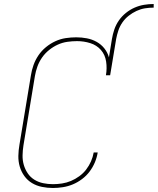

<svg xmlns="http://www.w3.org/2000/svg" viewBox="-20 -929 786 957"><path d="M244 8Q216 8 189 2.5Q162 -3 139.5 -16.5Q117 -30 101.5 -51.5Q86 -73 78.5 -98.5Q71 -124 71.5 -152Q72 -180 77 -208L134 -553Q138 -579 147 -604.5Q156 -630 171.5 -653Q187 -676 209 -694Q231 -712 256 -723.5Q281 -735 307.5 -739Q334 -743 360 -743Q387 -743 413 -738Q439 -733 461.5 -720.5Q484 -708 500 -688Q516 -668 523 -643L538 -735Q542 -759 550 -782.5Q558 -806 572.5 -827Q587 -848 607.5 -864.5Q628 -881 651 -891Q674 -901 698 -905Q722 -909 746 -909V-891Q724 -891 702.5 -887.5Q681 -884 660.5 -874.5Q640 -865 621.5 -850.5Q603 -836 590 -817Q577 -798 570 -777Q563 -756 559 -735L529 -554H508Q514 -588 509 -622Q504 -656 483 -680Q462 -704 430 -714Q398 -724 364 -724Q340 -724 315.5 -720.5Q291 -717 268 -706.5Q245 -696 224.5 -679.5Q204 -663 189.5 -642Q175 -621 166.5 -597.5Q158 -574 154 -550L97 -205Q93 -180 92.5 -155Q92 -130 98.5 -107.5Q105 -85 118 -65.5Q131 -46 151 -33.5Q171 -21 195 -16Q219 -11 244 -11Q266 -11 289 -14.5Q312 -18 333.5 -27Q355 -36 375 -50.5Q395 -65 409.5 -84Q424 -103 433.5 -124.5Q443 -146 447 -169H467Q463 -144 453 -120Q443 -96 427 -74.5Q411 -53 389 -36.5Q367 -20 343 -10Q319 0 293.5 4Q268 8 244 8Z"/></svg>

Font: Iosevka Curly Slab ThExObl
Style: Regular
Weight: 100
Width: 7
Italic angle: -9°
Monospace: yes
Designer: Belleve Invis
Foundry: Belleve Invis
Version: Version 11.1.0; ttfautohint (v1.8.3)